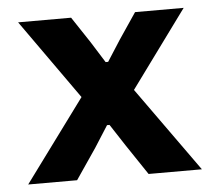

<svg xmlns="http://www.w3.org/2000/svg" viewBox="-43 -563 686 610"><g transform="rotate(-5 300.0 -258.0)"><path d="M23 0 216 -262 36 -516H205L260 -433L302 -366H310L353 -433L409 -516H564L384 -270L577 0H407L342 -97L297 -166H289L245 -97L179 0Z"/></g></svg>

Font: iA Writer Duo V
Style: Regular
Weight: 400
Designer: Mike Abbink, Paul van der Laan, Pieter van Rosmalen, Oliver Reichenstein
Foundry: Information Architects Inc.
Version: Version 2.000